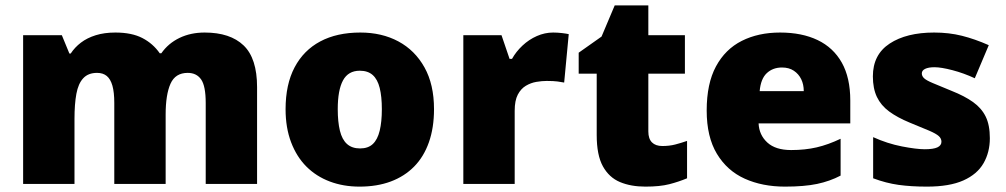

<svg xmlns="http://www.w3.org/2000/svg" viewBox="-20 -684 3741 714"><path d="M741 -563Q836 -563 886 -515Q936 -467 936 -360V0H745V-301Q745 -364 728 -388.5Q711 -413 678 -413Q632 -413 614 -372.5Q596 -332 596 -258V0H405V-301Q405 -341 398 -365.5Q391 -390 377 -401.5Q363 -413 341 -413Q308 -413 289.5 -393Q271 -373 264 -335Q257 -297 257 -242V0H66V-553H210L238 -485H243Q258 -508 281 -525.5Q304 -543 336 -553Q368 -563 409 -563Q470 -563 509.5 -542.5Q549 -522 574 -486H580Q606 -523 647.5 -543Q689 -563 741 -563Z M1594 -278Q1594 -209 1575 -155Q1556 -101 1520 -64.5Q1484 -28 1433 -9Q1382 10 1317 10Q1257 10 1206.5 -9Q1156 -28 1119.5 -64.5Q1083 -101 1062.5 -155Q1042 -209 1042 -278Q1042 -370 1075.5 -433.5Q1109 -497 1171 -530Q1233 -563 1320 -563Q1400 -563 1461.5 -530Q1523 -497 1558.5 -433.5Q1594 -370 1594 -278ZM1236 -278Q1236 -231 1244 -198Q1252 -165 1270.5 -148.5Q1289 -132 1319 -132Q1349 -132 1366.5 -148.5Q1384 -165 1392 -198Q1400 -231 1400 -278Q1400 -325 1392 -357Q1384 -389 1366 -405Q1348 -421 1318 -421Q1275 -421 1255.5 -385Q1236 -349 1236 -278Z M2037 -563Q2053 -563 2070 -561Q2087 -559 2095 -557L2078 -377Q2068 -379 2053.5 -381Q2039 -383 2013 -383Q1995 -383 1974.5 -379.5Q1954 -376 1935.5 -365Q1917 -354 1905.5 -332Q1894 -310 1894 -272V0H1703V-553H1845L1875 -465H1884Q1899 -492 1923 -514.5Q1947 -537 1976.5 -550Q2006 -563 2037 -563Z M2443 -141Q2469 -141 2490.5 -146.5Q2512 -152 2535 -160V-21Q2504 -8 2469 1Q2434 10 2380 10Q2326 10 2285.5 -7Q2245 -24 2222 -65.5Q2199 -107 2199 -182V-410H2132V-488L2217 -548L2266 -664H2391V-553H2527V-410H2391V-195Q2391 -168 2404.5 -154.5Q2418 -141 2443 -141Z M2881 -563Q2962 -563 3020.5 -535Q3079 -507 3110.5 -451Q3142 -395 3142 -310V-225H2801Q2803 -182 2833.5 -154Q2864 -126 2922 -126Q2974 -126 3017 -136Q3060 -146 3106 -168V-31Q3066 -10 3018.5 0Q2971 10 2899 10Q2815 10 2749.5 -19.5Q2684 -49 2646 -112Q2608 -175 2608 -273Q2608 -373 2642.5 -437Q2677 -501 2738.5 -532Q2800 -563 2881 -563ZM2888 -433Q2854 -433 2831.5 -412Q2809 -391 2805 -345H2969Q2969 -370 2959.5 -389.5Q2950 -409 2932 -421Q2914 -433 2888 -433Z M3661 -170Q3661 -118 3637.5 -77Q3614 -36 3562.5 -13Q3511 10 3427 10Q3368 10 3321.5 3.5Q3275 -3 3227 -21V-174Q3280 -150 3334 -139.5Q3388 -129 3419 -129Q3451 -129 3466 -136Q3481 -143 3481 -157Q3481 -169 3471 -178Q3461 -187 3435.5 -198Q3410 -209 3363 -228Q3317 -247 3286.5 -269.5Q3256 -292 3241 -323.5Q3226 -355 3226 -400Q3226 -481 3288.5 -522Q3351 -563 3454 -563Q3509 -563 3557 -551Q3605 -539 3657 -516L3605 -393Q3564 -412 3522 -423Q3480 -434 3455 -434Q3433 -434 3420.5 -428Q3408 -422 3408 -411Q3408 -401 3416.5 -393Q3425 -385 3449 -375Q3473 -365 3519 -346Q3567 -327 3598.5 -304.5Q3630 -282 3645.5 -250.5Q3661 -219 3661 -170Z"/></svg>

Font: Noto Sans Armenian Black
Style: Regular
Weight: 900
Version: Version 2.007